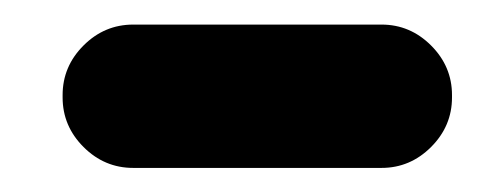

<svg xmlns="http://www.w3.org/2000/svg" viewBox="-20 -567 411 157"><path d="M88.9 -429.7Q65.4 -429.7 48.3 -446.8Q31.2 -463.9 31.2 -487.3V-489.3Q31.2 -512.7 48.3 -529.8Q65.4 -546.9 88.9 -546.9H292Q315.4 -546.9 332.5 -529.8Q349.6 -512.7 349.6 -489.3V-487.3Q349.6 -463.9 332.5 -446.8Q315.4 -429.7 292 -429.7Z"/></svg>

Font: Gen Jyuu Gothic Heavy
Style: Bold
Weight: 900
Designer: [Source Han Sans]
Ryoko NISHIZUKA  (kana & ideographs); Paul D. Hunt (Latin, Greek & Cyrillic); Wenlong ZHANG  (bopomofo
Version: Version 1.002.20150607